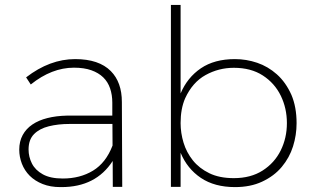

<svg xmlns="http://www.w3.org/2000/svg" viewBox="-20 -762 1278 783"><path d="M230.5 1H226Q185.5 1 154 -11.5Q122.5 -24 101.2 -45.2Q80 -66.5 69.2 -94.5Q58.5 -122.5 58.5 -151.5Q58.5 -185.5 72.5 -211.2Q86.5 -237 112 -254.2Q137.5 -271.5 173.2 -280.5Q209 -289.5 252.5 -290.5H438V-343.5Q438 -375 429 -401.5Q420 -428 401 -446.5Q382 -465 352.5 -475.5Q323 -486 281.5 -486Q191 -486 105.5 -417.5L86.5 -446.5Q183 -521 286.5 -521Q383.5 -521 432 -472Q477 -426.5 477 -346L478.5 0H440L439.5 -105.5Q371 1 230.5 1ZM236 -34Q306.5 -34 359.2 -66Q412 -98 439 -168.5L438.5 -256.5H263.5Q217 -256.5 179 -247Q141 -237.5 118.8 -215Q96.5 -192.5 96.5 -152.5Q96.5 -122.5 110.2 -95.2Q124 -68 154.8 -51Q185.5 -34 236 -34Z M938.5 1Q855 1 799.2 -36.5Q743.5 -74 716.5 -139V0H677V-742H716.5V-381Q744 -446 799.2 -483.5Q854.5 -521 938 -521Q984.5 -521 1028.8 -506Q1073 -491 1109.2 -458.8Q1145.5 -426.5 1168.5 -375Q1189.5 -325.5 1189.5 -259.5Q1189.5 -211 1175 -165Q1160.5 -119 1129.2 -81.5Q1098 -44 1048.5 -21Q1001.5 1 938.5 1ZM933.5 -35.5Q1002.5 -35.5 1051 -66.5Q1099.5 -97.5 1124.8 -148.5Q1150 -199.5 1150 -260Q1150 -320.5 1125 -371.8Q1100 -423 1051.8 -454.2Q1003.5 -485.5 933.5 -485.5Q872 -485.5 818.5 -456Q765 -426.5 735 -361Q716.5 -318.5 716.5 -260Q716.5 -220 728.5 -180.2Q740.5 -140.5 766.5 -108Q792.5 -75.5 833.8 -55.5Q875 -35.5 933.5 -35.5Z"/></svg>

Font: Argentum Novus ExtraLight
Style: Regular
Weight: 250
Designer: Julieta Ulanovsky (font) & Cristiano Sobral (main changes)
Foundry: Julieta Ulanovsky (font) & Cristiano Sobral (main changes)
Version: Version 3.00;November 27, 2020;FontCreator 13.0.0.2655 64-bi